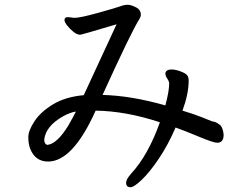

<svg xmlns="http://www.w3.org/2000/svg" viewBox="-20 -735 1040 807"><path d="M178 -126Q219 -129 267 -207Q287 -242 299 -266Q275 -263 243 -245Q173 -205 166 -149Q166 -136 171 -131Q176 -126 178 -126ZM529 52Q510 52 510 33Q510 19 531 -5Q603 -83 652 -221Q511 -268 382 -270Q286 -56 182 -56Q127 -56 106 -112Q99 -132 99 -159Q99 -186 125 -225.5Q151 -265 203 -296.5Q255 -328 332 -335L470 -633Q323 -589 317 -589Q304 -589 289 -601Q274 -613 262.5 -627.5Q251 -642 251 -651Q251 -663 266 -663L293 -660Q317 -660 392.5 -681Q468 -702 485.5 -708.5Q503 -715 517 -715Q530 -715 551 -704.5Q572 -694 572 -673Q572 -665 566 -655Q535 -608 411 -336Q531 -333 675 -292Q691 -351 691 -384Q691 -393 683 -404.5Q675 -416 675 -428Q679 -443 700 -443Q717 -443 737.5 -435.5Q758 -428 765.5 -420Q773 -412 773 -396Q773 -341 747 -270Q797 -255 831.5 -241Q866 -227 870 -225.5Q874 -224 881 -223Q888 -222 902.5 -211.5Q917 -201 920 -169Q920 -135 893 -135Q877 -135 816 -160.5Q755 -186 718 -199Q687 -127 648.5 -69.5Q610 -12 576.5 20Q543 52 529 52Z"/></svg>

Font: ToneOZ-Pinyin-WenKai-Medium
Style: Medium
Weight: 700
Designer: Fontworks Inc.
Foundry: ToneOZ
Version: Version 0.240331